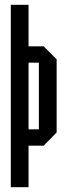

<svg xmlns="http://www.w3.org/2000/svg" viewBox="-20 -780 279 800"><path d="M99 -173V0H25V-760H99V-587H162L216 -533V-228L162 -173ZM142 -519H99V-241H142Z"/></svg>

Font: Commune Nuit Debout
Style: Regular
Weight: 400
Designer: Sébastien Marchal
Foundry: Sébastien Marchal
Version: Version 1.003;PS 1.3;hotconv 1.0.88;makeotf.lib2.5.647800